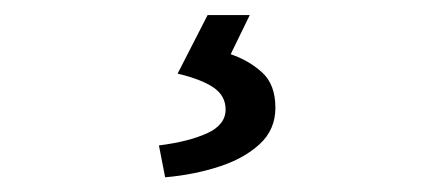

<svg xmlns="http://www.w3.org/2000/svg" viewBox="-20 -23 583 256"><path d="M200.2 213.4 191.9 170.9Q231 166 255.9 154.8Q280.8 143.6 280.8 123Q280.8 104.5 264.4 93.5Q248 82.5 216.8 75.2L256.8 -2.9H313L287.6 49.3Q312 57.6 329.6 73.7Q347.2 89.8 347.2 120.6Q347.2 149.9 326.2 169.2Q305.2 188.5 272 199.2Q238.8 210 200.2 213.4Z"/></svg>

Font: Varta Light Medium
Style: Regular
Weight: 500
Version: Version 1.004